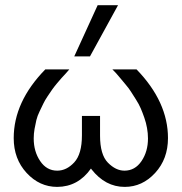

<svg xmlns="http://www.w3.org/2000/svg" viewBox="-20 -714 707 745"><path d="M33.2 -178.2Q33.2 -319.3 155.8 -444.8H249Q248 -442.9 236.1 -429.9Q224.1 -417 219 -411.4Q213.9 -405.8 201.4 -390.9Q189 -376 182.4 -366.5Q175.8 -356.9 164.8 -340.6Q153.8 -324.2 147.9 -311.5Q142.1 -298.8 133.5 -281.5Q125 -264.2 121.1 -248Q117.2 -231.9 114 -213.4Q110.8 -194.8 110.8 -176.8Q110.8 -126 136 -88.9Q161.1 -51.8 202.1 -51.8Q238.3 -51.8 268.1 -84Q297.9 -116.2 297.9 -189V-264.2H368.2V-188Q368.2 -113.8 398.7 -82.8Q429.2 -51.8 462.9 -51.8Q503.9 -51.8 529.1 -88.9Q554.2 -126 554.2 -176.8Q554.2 -196.8 550.5 -217.3Q546.9 -237.8 540 -257.3Q533.2 -276.9 526.1 -293.5Q519 -310.1 507.1 -328.6Q495.1 -347.2 488 -358.6Q481 -370.1 466.6 -387Q452.1 -403.8 447.5 -409.9Q442.9 -416 430.2 -430.2L416 -444.8H509.8Q631.8 -318.8 631.8 -178.2Q631.8 -97.2 582 -43Q532.2 11.2 463.9 11.2Q388.7 11.2 335 -57.1Q334 -59.1 333 -60.1Q283.2 10.7 202.1 11.2Q133.3 11.2 83.3 -43Q33.2 -97.2 33.2 -178.2ZM268.1 -495.1 358.9 -693.8H438L329.1 -495.1Z"/></svg>

Font: CMU Sans Serif
Style: Medium
Weight: 500
Version: Version 0.7.0